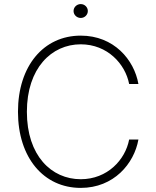

<svg xmlns="http://www.w3.org/2000/svg" viewBox="-20 -912 764 942"><path d="M659.1 -500C638.1 -619 538.7 -737.2 376.1 -737.2C194.6 -737.2 68.2 -589.1 68.2 -363.6C68.2 -138.1 194.6 9.9 376.1 9.9C538.7 9.9 638.1 -109.4 659.1 -227.3H613.6C594.8 -128.2 507.1 -32.7 376.1 -32.7C232.6 -32.7 111.9 -148.1 111.9 -363.6C111.9 -577.1 232.6 -694.6 376.1 -694.6C507.1 -694.6 594.8 -598 613.6 -500ZM376.1 -823.9C395.2 -823.9 410.9 -839.1 410.9 -858C410.9 -876.8 395.2 -892 376.1 -892C356.9 -892 340.9 -876.8 340.9 -858C340.9 -839.1 356.9 -823.9 376.1 -823.9Z"/></svg>

Font: Karasuma Gothic
Style: Thin
Weight: 200
Designer: Rasmus Andersson / Ryoko Ishizuka
Foundry: rsms
Version: Version 1.00